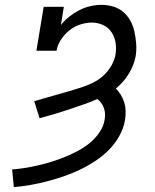

<svg xmlns="http://www.w3.org/2000/svg" viewBox="-20 -763 640 791"><path d="M37 8 30 -65Q58 -67 85.5 -71.5Q113 -76 140.5 -82.5Q168 -89 195 -97.5Q222 -106 249 -117Q276 -128 302 -142Q328 -156 350.5 -174.5Q373 -193 390 -218Q407 -243 411 -270Q416 -295 408 -318Q400 -341 381 -355Q352 -342 322.5 -332Q293 -322 263.5 -312Q234 -302 204 -293Q174 -284 143 -276L121 -346Q145 -353 169 -360Q193 -367 218 -374Q243 -381 267 -388Q291 -395 315.5 -403Q340 -411 363.5 -422.5Q387 -434 406 -451.5Q425 -469 438.5 -492Q452 -515 456 -539Q460 -564 456 -588Q452 -612 439 -631Q426 -650 404.5 -660Q383 -670 358 -670Q335 -670 310.5 -662Q286 -654 266 -638Q246 -622 231.5 -600Q217 -578 213 -554H130L160 -735H243L231 -660Q246 -679 265.5 -694.5Q285 -710 306.5 -721Q328 -732 351.5 -737.5Q375 -743 398 -743Q423 -743 446.5 -736Q470 -729 488 -713.5Q506 -698 517.5 -677Q529 -656 534 -632Q539 -608 541 -583Q543 -558 539 -532Q532 -494 510.5 -459Q489 -424 457 -398Q469 -387 478 -372Q487 -357 492 -340.5Q497 -324 497.5 -306Q498 -288 495 -269Q490 -236 472 -203.5Q454 -171 428 -145Q402 -119 371.5 -99Q341 -79 308.5 -63.5Q276 -48 242 -36.5Q208 -25 174 -16Q140 -7 105.5 -1Q71 5 37 8Z"/></svg>

Font: Iosevka Plex Etoile
Style: Italic
Weight: 400
Italic angle: -9°
Designer: Belleve Invis
Foundry: Belleve Invis
Version: Version 25.1.1; ttfautohint (v1.8.4)